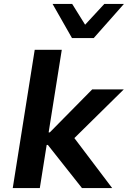

<svg xmlns="http://www.w3.org/2000/svg" viewBox="-20 -959 652 979"><path d="M45 0 157 -705H295L228 -284H234L450 -503H611L339 -235L341 -279L552 0H398L224 -220H218L183 0ZM347 -765 248 -939H348L414 -833L512 -939H612L458 -765Z"/></svg>

Font: Nunito Sans 6pt
Style: Bold Italic
Weight: 700
Italic angle: -9°
Version: Version 3.101;gftools[0.9.27]